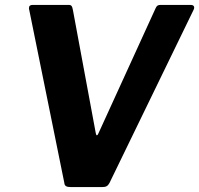

<svg xmlns="http://www.w3.org/2000/svg" viewBox="-20 -762 811 782"><path d="M635 -742C624 -742 619 -740 614 -729L381 -219C379 -214 377 -211 374 -211C373 -211 371 -214 370 -220L277 -721C274 -737 271 -742 260 -742H113C103 -742 98 -738 98 -729C98 -726 98 -724 99 -722L242 -17C243 -4 251 0 270 0H395C412 0 419 -4 426 -17L768 -721C770 -725 771 -728 771 -731C771 -738 766 -742 757 -742Z"/></svg>

Font: Libre Franklin
Style: Bold Italic
Weight: 700
Italic angle: -8°
Designer: Pablo Impallari, Rodrigo Fuenzalida
Foundry: Impallari Type
Version: Version 1.002; ttfautohint (v1.5)